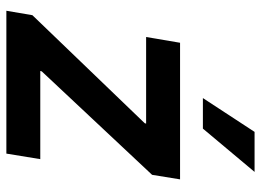

<svg xmlns="http://www.w3.org/2000/svg" viewBox="-128 -691 819 603"><g transform="rotate(90 281.5 -389.5)"><path d="M13.8 0 27.7 -81.7 366.8 -434.3 368.3 -438.9H96.2L114.3 -545.5H543.3L529.1 -457.7L204.2 -111.2L202.8 -106.5H479.8L462.4 0ZM288 -617.2 394.2 -779.5H519.9L383.9 -617.2Z"/></g></svg>

Font: Inter P Semi Bold
Style: Italic
Weight: 600
Italic angle: 9.39999°
Designer: Rasmus Andersson
Foundry: rsms
Version: Version 3.018;git-588b23468